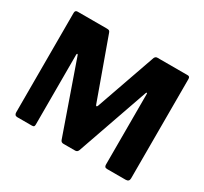

<svg xmlns="http://www.w3.org/2000/svg" viewBox="-149 -957 1247 1172"><g transform="rotate(30 474.5 -371.0)"><path d="M91 0Q70 0 70 -23V-723Q70 -742 87 -742H294Q305 -742 310 -739Q315 -736 318 -727L469 -308Q472 -299 476 -299.5Q480 -300 483 -308L627 -719Q633 -742 649 -742H864Q879 -742 879 -724V-24Q879 0 854 0H725Q713 0 708.5 -5Q704 -10 704 -20V-518Q704 -525 700.5 -524.5Q697 -524 695 -517L520 -16Q514 0 499 0H416Q399 0 394 -16L221 -510Q218 -519 214.5 -518Q211 -517 211 -509V-18Q211 -8 207.5 -4Q204 0 193 0H91Z"/></g></svg>

Font: Libre Franklin Thin
Style: Bold
Weight: 700
Version: Version 3.000